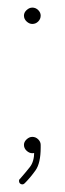

<svg xmlns="http://www.w3.org/2000/svg" viewBox="-20 -399 172 505"><path d="M65 -336Q57 -336 50 -342.5Q43 -349 43 -358Q43 -366 50 -372.5Q57 -379 65 -379Q74 -379 80.5 -372.5Q87 -366 87 -358Q87 -349 80.5 -342.5Q74 -336 65 -336ZM45 83Q42 86 39 86Q35 86 32.5 83.5Q30 81 30 77Q30 73 33 71Q47 55 58.5 40.5Q70 26 70 0L87 -18V-11Q87 30 73.5 49Q60 68 45 83ZM65 4Q57 4 50 -2.5Q43 -9 43 -18Q43 -26 50 -32.5Q57 -39 65 -39Q74 -39 80.5 -32.5Q87 -26 87 -18Q87 -9 80.5 -2.5Q74 4 65 4Z"/></svg>

Font: Libertine-Super Thin
Style: Regular
Weight: 100
Designer: Bastien Sozeau
Foundry: NBR — Bastien Sozeau
Version: Version 2.003;gftools[0.9.33]